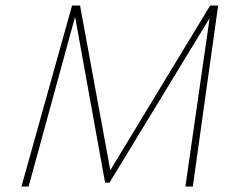

<svg xmlns="http://www.w3.org/2000/svg" viewBox="-20 -678 863 698"><path d="M773 -658 681 0H654L742 -612L378 -14H362L253 -617L84 0H58L242 -658H271L381 -59L744 -658Z"/></svg>

Font: Ysabeau Extralight
Style: Italic
Weight: 200
Italic angle: -12°
Designer: Christian Thalmann (Catharsis Fonts)
Version: Version 0.003